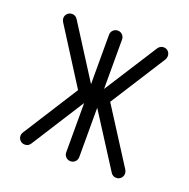

<svg xmlns="http://www.w3.org/2000/svg" viewBox="-90 -541 617 628"><g transform="rotate(20 218.0 -227.5)"><path d="M36.1 -22.9Q36.1 -29.3 40 -35.2L162.1 -227.1L40 -419.4Q36.6 -425.3 36.1 -431.6Q36.1 -441.4 42.7 -448Q49.3 -454.6 59.1 -454.6Q71.3 -454.6 78.1 -443.8L195.3 -259.8V-431.6Q195.3 -441.4 201.9 -448Q208.5 -454.6 218 -454.6Q227.5 -454.6 234.1 -448Q240.7 -441.4 240.7 -431.6V-259.8L358.4 -443.8Q365.2 -454.1 377.4 -454.6Q387.2 -454.6 393.6 -448Q399.9 -441.4 399.9 -431.6Q399.9 -425.3 396.5 -419.4L273.9 -227.1L396.5 -35.2Q399.9 -29.3 399.9 -22.9Q399.9 -13.2 393.3 -6.6Q386.7 0 377.4 0Q365.2 0 358.4 -10.3L240.7 -194.3V-22.9Q240.7 -13.2 234.1 -6.6Q227.5 0 218 0Q208.5 0 201.9 -6.6Q195.3 -13.2 195.3 -22.9V-194.3L78.1 -10.3Q71.3 0 59.1 0Q49.3 0 42.7 -6.6Q36.1 -13.2 36.1 -22.9Z"/></g></svg>

Font: OpenGost Type A TT
Style: Regular
Weight: 400
Version: Version 0.3